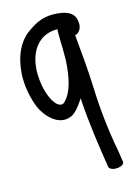

<svg xmlns="http://www.w3.org/2000/svg" viewBox="-110 -524 569 820"><g transform="rotate(-15 174.5 -113.5)"><path d="M14 -258C10 -202 23 -143 40 -102C57 -62 109 1 169 -24C174 -26 178 -28 183 -32C201 -46 215 -66 230 -89C236 18 253 131 268 225C276 249 342 242 334 216C332 202 331 196 326 164C310 80 298 -21 295 -117C292 -202 284 -277 277 -355C293 -358 310 -378 306 -406L304 -418C296 -451 264 -462 224 -465C174 -469 139 -455 104 -431C47 -396 20 -333 14 -258ZM84 -185C62 -310 113 -400 209 -400C209 -400 210 -401 210 -402V-391C210 -383 209 -374 210 -359C210 -349 210 -336 211 -318V-264C207 -185 192 -119 154 -87C145 -82 137 -84 126 -92C106 -110 91 -147 84 -185Z"/></g></svg>

Font: Stray Cat
Style: ExBdCn
Weight: 800
Version: Version 1.0